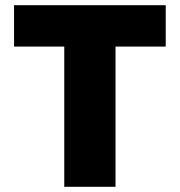

<svg xmlns="http://www.w3.org/2000/svg" viewBox="-20 -718 690 738"><path d="M227 0V-539H34V-698H617V-539H424V0Z"/></svg>

Font: Azeret Mono Thin ExtraBold
Style: Regular
Weight: 800
Version: Version 1.002